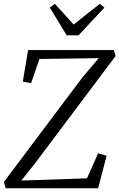

<svg xmlns="http://www.w3.org/2000/svg" viewBox="-26 -1012 640 1032"><path d="M5 0 -5.5 -33.5 417.5 -596.5 504.5 -699.5 186 -695 141 -565 96.5 -573.5 125 -743H586L595 -710.5L161.5 -133L88.5 -41.5L441.5 -53.5L501.5 -188L547 -175L501.5 0ZM332.5 -822 241.5 -971.5 268.5 -991.5Q294 -964 319.2 -936.2Q344.5 -908.5 370 -880Q404 -908 439.2 -935.5Q474.5 -963 511 -991.5L535 -971L396 -822Z"/></svg>

Font: Merriweather 36pt Light
Style: Italic
Weight: 300
Italic angle: -7.8°
Version: Version 2.101